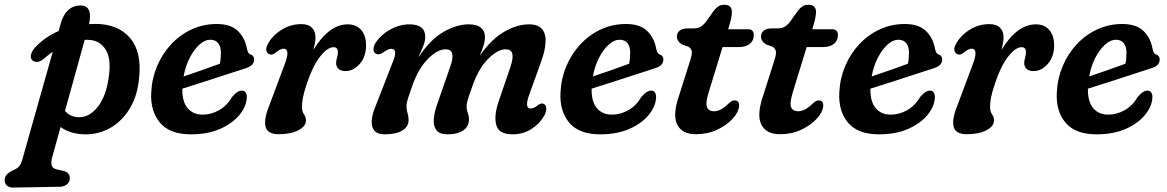

<svg xmlns="http://www.w3.org/2000/svg" viewBox="-97 -566 5008 824"><path d="M89.5 -312.5Q76.5 -301.5 63.2 -300.5Q50 -299.5 41 -308Q31.5 -317.5 36.8 -334.5Q42 -351.5 58.5 -367.5Q98.5 -408.5 155 -433L164 -466.5Q174 -502.5 195.5 -522.5Q217 -542.5 248 -542.5Q302.5 -542.5 285 -462.5Q300 -463.5 315 -463.5Q411 -462 461.5 -402.5Q512 -343 500 -231.5Q493 -154.5 459.8 -100Q426.5 -45.5 376.2 -17Q326 11.5 267.5 10.5Q203.5 9.5 163 -21L126 112.5Q121.5 130 125 143.5Q128.5 157 146.5 161L174 167Q189.5 170.5 196 178.8Q202.5 187 202.5 197.5Q203 214 191 224.5Q179 235 160.5 235.5L-41.5 239Q-57 239 -67 230.8Q-77 222.5 -77 206.5Q-77 195.5 -69.5 185.2Q-62 175 -42.5 165.5Q-23.5 158 -15.2 148Q-7 138 -2 121.5L129.5 -344Q109.5 -330 89.5 -312.5ZM240 -63Q287 -61.5 323.8 -109Q360.5 -156.5 371 -244.5Q380 -317 355.8 -354.2Q331.5 -391.5 288.5 -394.5Q277.5 -395.5 266.5 -395L182 -90Q203.5 -64.5 240 -63Z M962 -145.5Q960 -109 930.8 -73Q901.5 -37 848.5 -13.2Q795.5 10.5 722 10.5Q631.5 10.5 589.5 -39.5Q547.5 -89.5 552 -170Q555 -230 577.5 -283Q600 -336 638 -376.5Q676 -417 725.8 -440Q775.5 -463 833 -463Q893.5 -463 924.2 -432.8Q955 -402.5 963 -355.5Q967.5 -336 977 -332.5Q992.5 -328.5 993.5 -312Q994 -299 985.2 -288.8Q976.5 -278.5 954 -272Q919 -260.5 870.5 -244.8Q822 -229 772.8 -213.2Q723.5 -197.5 685.5 -185.5Q684.5 -130 708 -102Q731.5 -74 773 -74Q809 -74 843 -93Q877 -112 899.5 -150.5Q924 -179 943 -177Q954 -176 958.5 -167Q963 -158 962 -145.5ZM805.5 -395.5Q782.5 -395.5 759.2 -374.8Q736 -354 717.5 -318.5Q699 -283 691 -238Q727.5 -250.5 770.5 -265.2Q813.5 -280 846.5 -292.5Q851 -312 851 -341.5Q851 -366 839.2 -380.8Q827.5 -395.5 805.5 -395.5Z M1064.5 -332Q1053 -333 1047.5 -344.8Q1042 -356.5 1051 -374Q1068.5 -410 1108.2 -436.2Q1148 -462.5 1196.5 -462.5Q1226 -462.5 1241.5 -447.2Q1257 -432 1257 -406Q1257 -394.5 1254.5 -381Q1252 -367.5 1248 -352Q1315 -461.5 1395.5 -461.5Q1432.5 -461.5 1453.2 -437.2Q1474 -413 1474 -371.5Q1474 -322.5 1446.8 -291.8Q1419.5 -261 1387 -261Q1364 -261 1354.8 -271.5Q1345.5 -282 1345.5 -294.5Q1345.5 -306.5 1349.2 -317.8Q1353 -329 1353 -343Q1353 -363.5 1334.5 -363.5Q1308 -363.5 1276.2 -322.5Q1244.5 -281.5 1220 -207.5Q1207.5 -170 1203.2 -147.8Q1199 -125.5 1199 -107Q1199 -87.5 1207.5 -75.5Q1216 -63.5 1216 -50Q1216 -23.5 1183.2 -6.8Q1150.5 10 1099 10Q1051 10 1042.8 -22.2Q1034.5 -54.5 1059 -114L1124 -288Q1151 -357 1119.5 -357Q1106.5 -357 1087 -341Q1074 -330 1064.5 -332Z M1777.5 -113.5 1835.5 -280.5Q1861.5 -354.5 1816 -354.5Q1780 -354.5 1739.5 -313.2Q1699 -272 1673.5 -201Q1659 -160.5 1653.2 -141.8Q1647.5 -123 1647.5 -109Q1647.5 -94.5 1652 -81Q1656.5 -67.5 1656.5 -51Q1656.5 -22 1629.5 -5.8Q1602.5 10.5 1554 10.5Q1510 10.5 1500.8 -22.2Q1491.5 -55 1515.5 -112L1585 -290.5Q1600.5 -327.5 1599 -342Q1597.5 -356.5 1582 -356.5Q1568.5 -356.5 1545.5 -339.5Q1529 -329.5 1519 -334.5Q1507.5 -338 1506 -352.2Q1504.5 -366.5 1515.5 -383Q1538.5 -418 1578.5 -439.8Q1618.5 -461.5 1660 -461.5Q1728 -461.5 1728 -408Q1728 -389.5 1719.2 -367.8Q1710.5 -346 1698.5 -319.5Q1749.5 -396.5 1806.2 -429Q1863 -461.5 1914.5 -461.5Q1950 -461.5 1967.2 -446.8Q1984.5 -432 1984.5 -406Q1984 -388 1977.5 -368.2Q1971 -348.5 1961.5 -326Q2011 -397.5 2066.5 -429.5Q2122 -461.5 2173 -461.5Q2214 -461.5 2230.5 -439.8Q2247 -418 2244.2 -381.8Q2241.5 -345.5 2225.5 -302L2175.5 -163Q2152 -100.5 2180 -100.5Q2187.5 -100.5 2195 -103.8Q2202.5 -107 2213.5 -116Q2227.5 -125.5 2236.5 -120Q2245.5 -116.5 2247.2 -103.2Q2249 -90 2239 -70Q2219.5 -35 2183.5 -12.2Q2147.5 10.5 2103 10.5Q2044 10.5 2033 -28.8Q2022 -68 2042.5 -129L2094 -280Q2119 -354.5 2073.5 -354.5Q2038.5 -354.5 1997 -312.5Q1955.5 -270.5 1929 -192.5Q1915.5 -155.5 1910.5 -138.2Q1905.5 -121 1905.5 -110Q1905.5 -94.5 1910.8 -81Q1916 -67.5 1915.5 -51.5Q1915 -22.5 1890.5 -6Q1866 10.5 1824.5 10.5Q1790.5 10.5 1776.8 -6.2Q1763 -23 1764.5 -51.2Q1766 -79.5 1777.5 -113.5Z M2718.5 -145.5Q2716.5 -109 2687.2 -73Q2658 -37 2605 -13.2Q2552 10.5 2478.5 10.5Q2388 10.5 2346 -39.5Q2304 -89.5 2308.5 -170Q2311.5 -230 2334 -283Q2356.5 -336 2394.5 -376.5Q2432.5 -417 2482.2 -440Q2532 -463 2589.5 -463Q2650 -463 2680.8 -432.8Q2711.5 -402.5 2719.5 -355.5Q2724 -336 2733.5 -332.5Q2749 -328.5 2750 -312Q2750.5 -299 2741.8 -288.8Q2733 -278.5 2710.5 -272Q2675.5 -260.5 2627 -244.8Q2578.5 -229 2529.2 -213.2Q2480 -197.5 2442 -185.5Q2441 -130 2464.5 -102Q2488 -74 2529.5 -74Q2565.5 -74 2599.5 -93Q2633.5 -112 2656 -150.5Q2680.5 -179 2699.5 -177Q2710.5 -176 2715 -167Q2719.5 -158 2718.5 -145.5ZM2562 -395.5Q2539 -395.5 2515.8 -374.8Q2492.5 -354 2474 -318.5Q2455.5 -283 2447.5 -238Q2484 -250.5 2527 -265.2Q2570 -280 2603 -292.5Q2607.5 -312 2607.5 -341.5Q2607.5 -366 2595.8 -380.8Q2584 -395.5 2562 -395.5Z M2856.5 -366 2830.5 -375Q2808 -389 2808 -409Q2808 -425 2819.8 -434.5Q2831.5 -444 2852.5 -444H2877Q2895 -444 2906.5 -449.5Q2918 -455 2931.5 -471L2967.5 -521.5Q2976 -532.5 2986.5 -539Q2997 -545.5 3011.5 -545.5Q3044 -545.5 3044 -514.5Q3044 -492.5 3032.5 -456L3028 -440.5H3113.5Q3138 -440.5 3138 -415Q3138 -391.5 3120.8 -377.8Q3103.5 -364 3075 -364H3004L2945.5 -173.5Q2930 -124.5 2937 -106.5Q2944 -88.5 2967 -88.5Q2997 -88.5 3029 -121Q3039 -130 3044.8 -132.8Q3050.5 -135.5 3057.5 -135Q3076.5 -134 3075 -110Q3072.5 -84 3047 -56.2Q3021.5 -28.5 2980.5 -9.2Q2939.5 10 2889.5 10Q2830 10 2809.2 -31.8Q2788.5 -73.5 2818 -158L2862 -297Q2873 -328 2872.2 -342.8Q2871.5 -357.5 2856.5 -366Z M3217.5 -366 3191.5 -375Q3169 -389 3169 -409Q3169 -425 3180.8 -434.5Q3192.5 -444 3213.5 -444H3238Q3256 -444 3267.5 -449.5Q3279 -455 3292.5 -471L3328.5 -521.5Q3337 -532.5 3347.5 -539Q3358 -545.5 3372.5 -545.5Q3405 -545.5 3405 -514.5Q3405 -492.5 3393.5 -456L3389 -440.5H3474.5Q3499 -440.5 3499 -415Q3499 -391.5 3481.8 -377.8Q3464.5 -364 3436 -364H3365L3306.5 -173.5Q3291 -124.5 3298 -106.5Q3305 -88.5 3328 -88.5Q3358 -88.5 3390 -121Q3400 -130 3405.8 -132.8Q3411.5 -135.5 3418.5 -135Q3437.5 -134 3436 -110Q3433.5 -84 3408 -56.2Q3382.5 -28.5 3341.5 -9.2Q3300.5 10 3250.5 10Q3191 10 3170.2 -31.8Q3149.5 -73.5 3179 -158L3223 -297Q3234 -328 3233.2 -342.8Q3232.5 -357.5 3217.5 -366Z M3915 -145.5Q3913 -109 3883.8 -73Q3854.5 -37 3801.5 -13.2Q3748.5 10.5 3675 10.5Q3584.5 10.5 3542.5 -39.5Q3500.5 -89.5 3505 -170Q3508 -230 3530.5 -283Q3553 -336 3591 -376.5Q3629 -417 3678.8 -440Q3728.5 -463 3786 -463Q3846.5 -463 3877.2 -432.8Q3908 -402.5 3916 -355.5Q3920.5 -336 3930 -332.5Q3945.5 -328.5 3946.5 -312Q3947 -299 3938.2 -288.8Q3929.5 -278.5 3907 -272Q3872 -260.5 3823.5 -244.8Q3775 -229 3725.8 -213.2Q3676.5 -197.5 3638.5 -185.5Q3637.5 -130 3661 -102Q3684.5 -74 3726 -74Q3762 -74 3796 -93Q3830 -112 3852.5 -150.5Q3877 -179 3896 -177Q3907 -176 3911.5 -167Q3916 -158 3915 -145.5ZM3758.5 -395.5Q3735.5 -395.5 3712.2 -374.8Q3689 -354 3670.5 -318.5Q3652 -283 3644 -238Q3680.5 -250.5 3723.5 -265.2Q3766.5 -280 3799.5 -292.5Q3804 -312 3804 -341.5Q3804 -366 3792.2 -380.8Q3780.5 -395.5 3758.5 -395.5Z M4017.5 -332Q4006 -333 4000.5 -344.8Q3995 -356.5 4004 -374Q4021.5 -410 4061.2 -436.2Q4101 -462.5 4149.5 -462.5Q4179 -462.5 4194.5 -447.2Q4210 -432 4210 -406Q4210 -394.5 4207.5 -381Q4205 -367.5 4201 -352Q4268 -461.5 4348.5 -461.5Q4385.5 -461.5 4406.2 -437.2Q4427 -413 4427 -371.5Q4427 -322.5 4399.8 -291.8Q4372.5 -261 4340 -261Q4317 -261 4307.8 -271.5Q4298.5 -282 4298.5 -294.5Q4298.5 -306.5 4302.2 -317.8Q4306 -329 4306 -343Q4306 -363.5 4287.5 -363.5Q4261 -363.5 4229.2 -322.5Q4197.5 -281.5 4173 -207.5Q4160.5 -170 4156.2 -147.8Q4152 -125.5 4152 -107Q4152 -87.5 4160.5 -75.5Q4169 -63.5 4169 -50Q4169 -23.5 4136.2 -6.8Q4103.5 10 4052 10Q4004 10 3995.8 -22.2Q3987.5 -54.5 4012 -114L4077 -288Q4104 -357 4072.5 -357Q4059.5 -357 4040 -341Q4027 -330 4017.5 -332Z M4848.5 -145.5Q4846.5 -109 4817.2 -73Q4788 -37 4735 -13.2Q4682 10.5 4608.5 10.5Q4518 10.5 4476 -39.5Q4434 -89.5 4438.5 -170Q4441.5 -230 4464 -283Q4486.5 -336 4524.5 -376.5Q4562.5 -417 4612.2 -440Q4662 -463 4719.5 -463Q4780 -463 4810.8 -432.8Q4841.5 -402.5 4849.5 -355.5Q4854 -336 4863.5 -332.5Q4879 -328.5 4880 -312Q4880.5 -299 4871.8 -288.8Q4863 -278.5 4840.5 -272Q4805.5 -260.5 4757 -244.8Q4708.5 -229 4659.2 -213.2Q4610 -197.5 4572 -185.5Q4571 -130 4594.5 -102Q4618 -74 4659.5 -74Q4695.5 -74 4729.5 -93Q4763.5 -112 4786 -150.5Q4810.5 -179 4829.5 -177Q4840.5 -176 4845 -167Q4849.5 -158 4848.5 -145.5ZM4692 -395.5Q4669 -395.5 4645.8 -374.8Q4622.5 -354 4604 -318.5Q4585.5 -283 4577.5 -238Q4614 -250.5 4657 -265.2Q4700 -280 4733 -292.5Q4737.5 -312 4737.5 -341.5Q4737.5 -366 4725.8 -380.8Q4714 -395.5 4692 -395.5Z"/></svg>

Font: Fraunces 72pt S100 SemiBold
Style: Italic
Weight: 600
Italic angle: -16°
Version: Version 1.000; ttfautohint (v1.8.3)